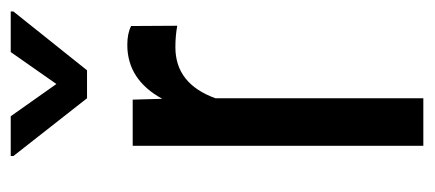

<svg xmlns="http://www.w3.org/2000/svg" viewBox="-240 -550 790 349"><g transform="rotate(-90 154.5 -375.0)"><path d="M282.7 -447.3Q264.6 -450.7 243.7 -450.7Q177.2 -450.7 150.9 -377.9V0H64.5V-528.3H148.4L149.9 -474.6Q184.6 -538.1 248 -538.1Q268.6 -538.1 282.2 -531.2ZM176.8 -667 234.9 -750H308.6V-745.1L201.7 -611.3H150.9L45.9 -745.1V-750H118.2Z"/></g></svg>

Font: Roboto Condensed
Style: Regular
Weight: 400
Designer: Google
Version: Version 2.001047; 2015